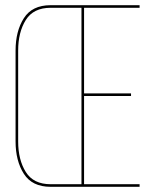

<svg xmlns="http://www.w3.org/2000/svg" viewBox="-20 -720 598 740"><path d="M304 -360H485V-350H304V-10H518V0H175Q104 0 72 -50Q40 -100 40 -175V-525Q40 -600 72 -650Q104 -700 175 -700H518V-690H304ZM294 -690H175Q109 -690 79.5 -643Q50 -596 50 -525V-175Q50 -104 79.5 -57Q109 -10 175 -10H294Z"/></svg>

Font: Bebas Neue Thin
Style: Regular
Weight: 200
Designer: Ryoichi Tsunekawa
Foundry: Ryoichi Tsunekawa
Version: Version 1.003;PS 001.003;hotconv 1.0.70;makeotf.lib2.5.58329